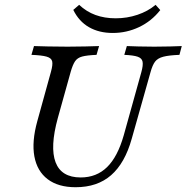

<svg xmlns="http://www.w3.org/2000/svg" viewBox="-20 -761 770 792"><path d="M291.9 11.3Q220.2 11.3 176.6 -21.8Q133.1 -54.8 121.8 -115.7Q110.5 -176.6 133.9 -261.3L190.3 -465.3Q198.4 -494.4 195.2 -508.1Q191.9 -521.8 172.2 -527.4Q152.4 -533.1 109.7 -534.7L120.2 -571Q142.7 -570.2 178.2 -569.4Q213.7 -568.5 258.9 -568.5Q298.4 -568.5 331.9 -569.4Q365.3 -570.2 388.7 -571L378.2 -534.7Q338.7 -533.1 319 -527.8Q299.2 -522.6 289.5 -508.1Q279.8 -493.5 271.8 -465.3L218.5 -274.2Q185.5 -154 209.3 -91.5Q233.1 -29 312.9 -29Q378.2 -29 421.8 -71.8Q465.3 -114.5 490.3 -202.4L562.9 -462.9Q571 -491.9 568.1 -506.5Q565.3 -521 548 -527Q530.6 -533.1 492.7 -534.7L503.2 -571Q521.8 -570.2 550.8 -569.4Q579.8 -568.5 616.1 -568.5Q653.2 -568.5 682.3 -569.4Q711.3 -570.2 729.8 -571L720.2 -534.7Q676.6 -533.1 653.6 -527Q630.6 -521 619.8 -506.9Q608.9 -492.7 600.8 -462.9L523.4 -188.7Q495.2 -87.9 438.3 -38.3Q381.5 11.3 291.9 11.3ZM445.2 -625Q388.7 -625 347.2 -648.8Q305.6 -672.6 282.3 -720.2L306.5 -741.1Q336.3 -712.9 373.8 -699.2Q411.3 -685.5 457.3 -685.5Q504 -685.5 547.2 -700Q590.3 -714.5 621.8 -741.1L641.1 -719.4Q604.8 -673.4 553.6 -649.2Q502.4 -625 445.2 -625Z"/></svg>

Font: Playfair 9pt
Style: Italic
Weight: 400
Italic angle: -15.6°
Designer: Claus Eggers Sørensen
Foundry: Claus Eggers Sørensen
Version: Version 2.001;gftools[0.9.30]